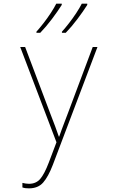

<svg xmlns="http://www.w3.org/2000/svg" viewBox="-20 -786 640 1054"><path d="M139 248Q129 248 120.5 247Q112 246 103 243V218Q112 220 120.5 221.5Q129 223 139 223Q178 223 201 196Q224 169 248 106L290 -5L91 -528H118L257 -160Q274 -117 283 -92Q292 -67 303 -36H305Q312 -57 318.5 -74Q325 -91 333 -112.5Q341 -134 353 -165L489 -528H515L270 119Q245 184 217 216Q189 248 139 248ZM320 -612Q338 -632 359 -659Q380 -686 399 -715Q418 -744 429 -766H459V-759Q437 -724 405 -681.5Q373 -639 341 -606H320ZM180 -612Q198 -632 219 -659Q240 -686 259 -715Q278 -744 289 -766H319V-759Q297 -724 265 -681.5Q233 -639 201 -606H180Z"/></svg>

Font: Noto Sans Mono Thin
Style: Regular
Weight: 100
Designer: Monotype Design Team
Foundry: Monotype Imaging Inc.
Version: Version 2.014